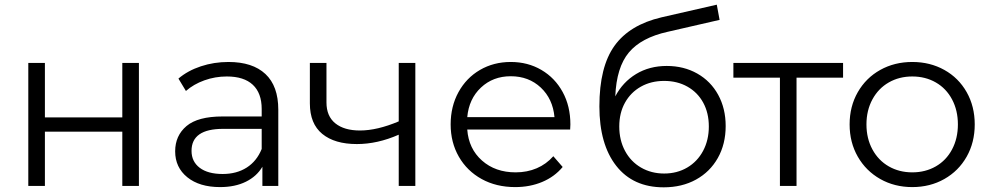

<svg xmlns="http://www.w3.org/2000/svg" viewBox="-20 -795 4239 821"><path d="M101 -526H172V-293H503V-526H574V0H503V-232H172V0H101Z M1170 -326V0H1102V-82Q1078 -41 1031.5 -18Q985 5 921 5Q833 5 781 -37Q729 -79 729 -148Q729 -215 777.5 -256Q826 -297 932 -297H1099V-329Q1099 -397 1061 -432.5Q1023 -468 950 -468Q900 -468 854 -451.5Q808 -435 775 -406L743 -459Q783 -493 839 -511.5Q895 -530 957 -530Q1060 -530 1115 -478.5Q1170 -427 1170 -326ZM1099 -158V-244H934Q799 -244 799 -150Q799 -104 834 -77.5Q869 -51 932 -51Q992 -51 1035 -78.5Q1078 -106 1099 -158Z M1756 -526V0H1685V-219Q1594 -179 1506 -179Q1411 -179 1358 -222.5Q1305 -266 1305 -353V-526H1376V-357Q1376 -298 1414 -267.5Q1452 -237 1519 -237Q1593 -237 1685 -276V-526Z M2418 -241H1978Q1984 -159 2041 -108.5Q2098 -58 2185 -58Q2234 -58 2275 -75.5Q2316 -93 2346 -127L2386 -81Q2351 -39 2298.5 -17Q2246 5 2183 5Q2102 5 2039.5 -29.5Q1977 -64 1942 -125Q1907 -186 1907 -263Q1907 -340 1940.5 -401Q1974 -462 2032.5 -496Q2091 -530 2164 -530Q2237 -530 2295 -496Q2353 -462 2386 -401.5Q2419 -341 2419 -263ZM1978 -294H2351Q2344 -372 2292.5 -420.5Q2241 -469 2164 -469Q2088 -469 2036.5 -420.5Q1985 -372 1978 -294Z M3083 -256Q3083 -179 3049.5 -119.5Q3016 -60 2956 -27Q2896 6 2818 6Q2687 6 2615 -86Q2543 -178 2543 -340Q2543 -509 2607.5 -599Q2672 -689 2809 -721L3045 -775L3057 -710L2835 -659Q2722 -634 2669 -570.5Q2616 -507 2611 -383Q2643 -444 2700 -478.5Q2757 -513 2831 -513Q2904 -513 2961.5 -480.5Q3019 -448 3051 -389.5Q3083 -331 3083 -256ZM3011 -254Q3011 -312 2987 -356Q2963 -400 2919.5 -424.5Q2876 -449 2820 -449Q2764 -449 2720.5 -424.5Q2677 -400 2652.5 -356Q2628 -312 2628 -254Q2628 -196 2652.5 -150Q2677 -104 2721 -78.5Q2765 -53 2820 -53Q2875 -53 2918.5 -78.5Q2962 -104 2986.5 -150Q3011 -196 3011 -254Z M3585 -463H3386V0H3315V-463H3116V-526H3585Z M3613 -263Q3613 -340 3648 -401Q3683 -462 3744 -496Q3805 -530 3881 -530Q3957 -530 4018 -496Q4079 -462 4113.5 -401Q4148 -340 4148 -263Q4148 -186 4113.5 -125Q4079 -64 4018 -29.5Q3957 5 3881 5Q3805 5 3744 -29.5Q3683 -64 3648 -125Q3613 -186 3613 -263ZM4076 -263Q4076 -323 4051 -370Q4026 -417 3981.5 -442.5Q3937 -468 3881 -468Q3825 -468 3780.5 -442.5Q3736 -417 3710.5 -370Q3685 -323 3685 -263Q3685 -203 3710.5 -156Q3736 -109 3780.5 -83.5Q3825 -58 3881 -58Q3937 -58 3981.5 -83.5Q4026 -109 4051 -156Q4076 -203 4076 -263Z"/></svg>

Font: Montserrat-Regular
Style: Regular
Weight: 400
Version: Version 7.200